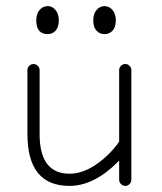

<svg xmlns="http://www.w3.org/2000/svg" viewBox="-20 -604 532 630"><path d="M371 -14V-77Q290 6 208 6Q70 6 70 -164V-374Q70 -382 76 -388Q82 -394 90 -394Q98 -394 104 -388Q110 -382 110 -374V-164Q110 -34 208 -34Q251 -34 295 -64Q339 -94 371 -139V-374Q371 -382 377 -388Q383 -394 391 -394Q399 -394 405 -388Q411 -382 411 -374V-14Q411 -6 405 0Q399 6 391 6Q383 6 377 0Q371 -6 371 -14ZM137 -492Q99 -492 99 -537Q99 -559 110 -571.5Q121 -584 137 -584Q151 -584 162 -571.5Q173 -559 173 -537Q173 -515 162.5 -503.5Q152 -492 137 -492ZM349.5 -503.5Q339 -492 323 -492Q307 -492 296.5 -503.5Q286 -515 286 -537Q286 -559 297 -571.5Q308 -584 323 -584Q338 -584 349 -571.5Q360 -559 360 -537Q360 -515 349.5 -503.5Z"/></svg>

Font: Hoogli Light
Style: Regular
Weight: 300
Designer: Anand Singh Naorem
Foundry: Brand New Type
Version: Version 1.00 b007